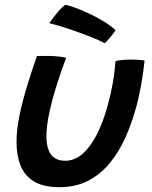

<svg xmlns="http://www.w3.org/2000/svg" viewBox="-20 -750 629 796"><path d="M459 -496.5Q469 -499.5 486.8 -501.2Q504.5 -503 521.5 -503Q535.5 -503 552.8 -502Q570 -501 579.5 -499Q574.5 -453 566.5 -405.8Q558.5 -358.5 546.5 -312.5Q528 -243 500.8 -181.8Q473.5 -120.5 435 -73.8Q396.5 -27 345 -0.5Q293.5 26 226 26Q161 26 122 2.8Q83 -20.5 65.8 -62.5Q48.5 -104.5 48.5 -160Q48.5 -211 60.5 -269.8Q72.5 -328.5 91.8 -391.8Q111 -455 133 -517.5Q143.5 -518 159.5 -518.2Q175.5 -518.5 189 -518Q207.5 -517.5 225.2 -515.5Q243 -513.5 254 -510Q233.5 -456 215 -397Q196.5 -338 184.5 -283Q172.5 -228 172.5 -185Q172.5 -134 192 -108.8Q211.5 -83.5 250 -83.5Q289 -83.5 321.8 -111.8Q354.5 -140 381.2 -192Q408 -244 427 -315Q439.5 -359.5 447.5 -405Q455.5 -450.5 459 -496.5ZM250 -730Q260.5 -729 286.2 -720Q312 -711 344.2 -696.2Q376.5 -681.5 407.2 -663Q438 -644.5 459 -625Q453.5 -615.5 444 -603.8Q434.5 -592 426 -582.5Q417.5 -573 413.5 -571Q397 -580.5 368.2 -592.2Q339.5 -604 306 -616Q272.5 -628 240.5 -638Q208.5 -648 184.5 -654Q189 -660 198.8 -673.5Q208.5 -687 222 -702.8Q235.5 -718.5 250 -730Z"/></svg>

Font: Grandstander Thin Medium
Style: Italic
Weight: 500
Italic angle: -15°
Version: Version 1.200